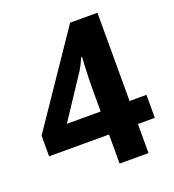

<svg xmlns="http://www.w3.org/2000/svg" viewBox="-130 -816 833 918"><g transform="rotate(-20 286.0 -357.0)"><path d="M555 -148H469V0H322V-148H17V-253L330 -714H469V-265H555ZM322 -386Q322 -409 323 -442Q324 -475 325.5 -503.5Q327 -532 328 -541H324Q315 -521 305 -502Q295 -483 281 -463L150 -265H322Z"/></g></svg>

Font: Noto Sans Kayah Li
Style: Bold
Weight: 700
Designer: Monotype Design Team, Sérgio Martins
Foundry: Monotype Imaging Inc.
Version: Version 2.002; ttfautohint (v1.8.4.7-5d5b)